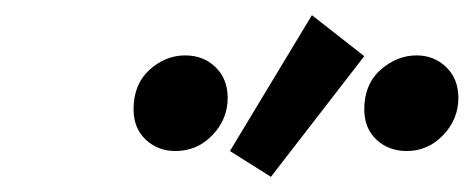

<svg xmlns="http://www.w3.org/2000/svg" viewBox="-20 -813 624 253"><path d="M337 -580 283 -614 391 -793 460 -739ZM211 -614Q188 -614 172 -629Q156 -644 156 -669Q156 -702 177 -721Q198 -740 224 -740Q248 -740 264 -724.5Q280 -709 280 -684Q280 -656 260 -635Q240 -614 211 -614ZM516 -614Q492 -614 476 -629Q460 -644 460 -669Q460 -702 481.5 -721Q503 -740 529 -740Q552 -740 568 -724.5Q584 -709 584 -684Q584 -656 564 -635Q544 -614 516 -614Z"/></svg>

Font: Ubuntu Sans Mono Medium
Style: Italic
Weight: 500
Italic angle: -13.5°
Monospace: yes
Designer: Dalton Maag Ltd
Foundry: Dalton Maag Ltd
Version: Version 1.006